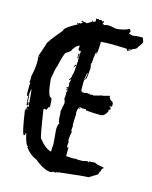

<svg xmlns="http://www.w3.org/2000/svg" viewBox="-116 -807 735 926"><g transform="rotate(15 251.5 -344.5)"><path d="M213.4 -522H209.5V-541.5Q210 -545.4 213.4 -545.4Q213.4 -543.5 215.3 -543.5L213.4 -533.7ZM209.5 -477.1H205.6L207.5 -488.8H209.5Q213.4 -488.3 213.4 -484.9Q209.5 -484.9 209.5 -477.1ZM201.7 -354H197.8V-356H201.7ZM436 -625.5V-627.4Q432.1 -627.4 432.1 -625.5ZM272 -434.1 277.8 -463.4H273.9Q270 -439 268.1 -434.1ZM203.6 -53.2V-64.9Q203.6 -66.9 205.6 -66.9Q205.6 -68.8 203.6 -68.8Q205.6 -82 205.6 -90.3Q205.6 -101.6 199.7 -160.6Q199.7 -187.5 207.5 -195.8Q199.7 -202.6 199.7 -239.7Q199.7 -247.1 197.8 -250.5Q201.7 -277.8 205.6 -291.5V-299.3Q205.6 -305.7 199.7 -316.9Q201.7 -321.3 201.7 -346.2H197.8V-348.1Q203.6 -348.1 203.6 -352.1V-363.8H201.7V-359.9H197.8Q197.8 -363.8 199.7 -367.7Q195.8 -367.7 195.8 -371.6L197.8 -375.5L201.7 -373.5H203.6L205.6 -389.2Q201.7 -389.2 201.7 -393.1Q205.6 -398.9 207.5 -416.5L197.8 -408.7V-414.6Q201.2 -414.6 207.5 -428.2Q205.6 -432.1 205.6 -434.1Q212.4 -434.1 215.3 -497.6Q215.3 -504.9 217.3 -508.3L215.3 -512.2Q217.3 -544.4 217.3 -561Q212.4 -557.1 211.4 -557.1L203.6 -564.9Q205.6 -575.7 205.6 -582.5Q192.4 -582.5 174.3 -555.2Q174.3 -546.4 148.9 -531.7Q140.1 -522 125.5 -455.6Q121.6 -455.6 111.8 -393.1Q119.1 -303.2 139.2 -303.2Q143.1 -289.1 143.1 -258.3H141.1L137.2 -260.3Q137.2 -253.4 131.3 -246.6V-242.7Q127.4 -242.7 117.7 -244.6L115.7 -240.7Q135.3 -109.4 141.1 -102.1Q172.9 -61 203.6 -53.2ZM279.8 -504.4V-508.3H277.8V-504.4ZM33.7 -481V-484.9H31.7V-481ZM203.6 -365.7V-371.6H201.7V-365.7ZM41.5 -221.2V-225.1H39.6V-221.2ZM229 42.5Q194.8 42.5 145 1.5Q113.8 -9.8 88.4 -43.5V-45.4L90.3 -49.3Q78.6 -49.3 64.9 -109.9H63Q63 -97.2 57.1 -96.2Q47.4 -96.2 29.8 -217.3V-221.2H31.7L33.7 -213.4H35.6V-232.9Q37.6 -232.9 41.5 -234.9Q41.5 -232.9 43.5 -232.9V-242.7H39.6Q39.6 -248.5 41.5 -256.3L35.6 -318.8H33.7Q29.8 -295.4 29.8 -289.6H31.7Q33.7 -262.7 33.7 -256.3H29.8Q29.8 -263.2 27.8 -287.6H25.9V-283.7H22L20 -297.4V-338.4L22 -348.1Q20 -348.1 16.1 -350.1L18.1 -359.9V-383.3Q27.8 -419.4 27.8 -459.5L25.9 -484.9Q47.4 -546.9 47.4 -549.3Q47.4 -559.1 107.9 -631.3Q107.9 -647.5 170.4 -680.2V-682.1H164.6V-686H166.5Q170.4 -684.1 172.4 -684.1Q172.9 -688 178.2 -688L182.1 -686Q182.1 -691.9 191.9 -691.9V-693.8L184.1 -695.8V-701.7L203.6 -697.8Q203.6 -699.7 205.6 -699.7Q206.1 -695.8 209.5 -695.8L232.9 -709.5Q232.9 -707.5 234.9 -707.5V-711.4H231V-715.3Q238.8 -715.3 238.8 -709.5L250.5 -717.3L248.5 -721.2V-727.1L250.5 -731L254.4 -729Q258.3 -731 260.3 -731Q260.7 -727.1 264.2 -727.1Q268.6 -727.1 272 -729Q279.8 -728 279.8 -723.1L285.6 -727.1H287.6V-719.2L283.7 -713.4L295.4 -709.5Q303.2 -713.4 316.9 -713.4Q322.8 -713.4 350.1 -707.5H361.8Q402.3 -713.4 414.6 -723.1Q419.9 -723.1 424.3 -713.4Q420.4 -703.6 420.4 -699.7Q437 -695.8 439.9 -695.8Q459.5 -699.7 486.8 -699.7Q490.7 -699.7 496.6 -678.2Q496.6 -673.8 477.1 -647Q477.1 -639.2 451.7 -631.3L453.6 -627.4L443.8 -629.4Q439.9 -627.4 438 -627.4V-625.5H439.9Q443.4 -627.4 449.7 -627.4Q449.7 -624.5 432.1 -617.7L430.2 -621.6Q430.2 -625.5 426.3 -627.4Q378.4 -629.4 346.2 -629.4Q328.6 -629.4 299.3 -627.4Q299.3 -600.1 295.4 -566.9H291.5V-568.8L293.5 -572.8H289.6Q283.7 -545.9 283.7 -518.1L279.8 -512.2L283.7 -506.3Q283.7 -504.4 281.7 -504.4L283.7 -490.7Q280.3 -441.4 275.9 -434.1H272Q268.1 -427.7 268.1 -422.4V-381.3Q268.1 -371.6 277.8 -367.7Q284.7 -367.7 297.4 -371.6L307.1 -369.6Q311 -371.6 313 -371.6V-367.7L326.7 -369.6Q330.6 -369.6 330.6 -367.7L361.8 -375.5Q361.8 -377.4 363.8 -377.4Q377.9 -377.4 408.7 -387.2Q408.7 -369.6 428.2 -361.8Q428.2 -358.9 432.1 -354L430.2 -350.1Q434.1 -349.6 434.1 -346.2Q430.2 -346.2 430.2 -338.4H418.5L428.2 -330.6Q426.3 -326.7 426.3 -324.7Q428.2 -324.7 428.2 -322.8Q424.8 -320.8 420.4 -320.8V-311Q407.2 -285.6 389.2 -285.6Q349.1 -285.6 313 -289.6V-291.5L314.9 -295.4H313Q302.2 -293.5 297.4 -293.5Q283.7 -297.4 279.8 -297.4V-293.5H285.6V-289.6H275.9Q274.4 -285.6 272 -268.1L273.9 -258.3Q272 -231.9 272 -209.5Q272 -201.2 273.9 -197.8Q272 -194.3 272 -176.3Q272 -172.4 277.8 -172.4Q273.4 -172.4 270 -125.5Q273.9 -125 273.9 -121.6L272 -104L273.9 -90.3H275.9V-96.2H279.8V-51.3Q309.1 -49.3 320.8 -49.3Q322.8 -49.3 326.7 -51.3L338.4 -49.3H361.8L387.2 -55.2V-51.3H393.1V-55.2L424.3 -57.1Q424.3 -51.8 467.3 -45.4L469.2 -41.5Q459.5 -36.1 459.5 -23.9Q455.6 -23.9 451.7 -6.3L410.6 19Q385.3 19 273.9 32.7H266.1Q262.2 33.2 262.2 36.6L258.3 34.7H256.3Q251.5 38.6 250.5 38.6H244.6Q242.7 38.6 242.7 36.6Q234.9 38.6 229 42.5ZM279.8 -369.6H275.9Q276.4 -373.5 279.8 -373.5ZM33.7 -238.8H31.7Q31.7 -244.6 29.8 -252.4Q33.7 -252.4 33.7 -256.3H37.6V-242.7Q37.6 -238.8 33.7 -238.8Z"/></g></svg>

Font: Mister Brush
Style: Regular
Weight: 400
Designer: GGBotNet
Foundry: GGBotNet
Version: 1.00